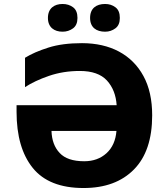

<svg xmlns="http://www.w3.org/2000/svg" viewBox="-20 -944 846 974"><path d="M223.1 -853C223.1 -804.7 255.9 -783.2 297.4 -783.2C317.9 -783.2 335.4 -789.1 350.6 -800.3C365.7 -811.5 373 -829.1 373 -853C373 -877.9 365.7 -896 350.6 -907.2C335.4 -918.5 317.9 -923.8 297.4 -923.8C255.9 -923.8 223.1 -902.3 223.1 -853ZM437 -853C437 -804.7 468.8 -783.2 513.2 -783.2C533.2 -783.2 550.3 -789.1 565.4 -800.3C580.6 -811.5 587.9 -829.1 587.9 -853C587.9 -877.9 580.6 -896 565.4 -907.2C550.3 -918.5 533.2 -923.8 513.2 -923.8C468.8 -923.8 437 -902.3 437 -853ZM384.8 -584C446.8 -584 492.7 -567.9 522.5 -535.6C552.2 -502.9 568.4 -461.4 571.8 -410.2H64V-377C64 -254.9 91.3 -160.2 146 -92.3C200.7 -24.4 286.6 9.8 403.8 9.8C512.7 9.8 597.7 -21.5 659.7 -84.5C721.2 -147 752 -238.3 752 -358.9C752 -437.5 737.3 -504.4 707.5 -558.6C648.4 -667.5 538.6 -725.1 396 -725.1C330.1 -725.1 272.9 -717.8 225.6 -702.6C177.7 -687.5 138.2 -670.4 106.9 -650.9V-502C139.6 -523.4 180.2 -542.5 228.5 -559.1C276.9 -575.7 328.6 -584 384.8 -584ZM407.2 -126C350.1 -126 308.6 -140.1 282.7 -168C256.3 -195.8 242.7 -233.4 241.2 -279.8H570.8C566.9 -231.4 549.8 -193.4 520 -166.5C490.2 -139.6 452.6 -126 407.2 -126Z"/></svg>

Font: Noto Reveo Sans
Style: Regular
Weight: 800
Designer: Monotype Design Team
Foundry: Monotype Imaging Inc.
Version: Version 2.007